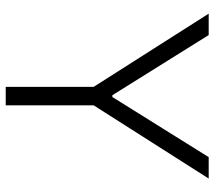

<svg xmlns="http://www.w3.org/2000/svg" viewBox="-60 -708 767 688"><g transform="rotate(90 324.0 -363.5)"><path d="M28.4 -727.3 290.8 -315V0H356.9V-315L619.3 -727.3H542.6L327.1 -382.1H320.7L105.1 -727.3Z"/></g></svg>

Font: Karasuma Gothic
Style: Light
Weight: 300
Designer: Rasmus Andersson / Ryoko Nishizuka
Foundry: rsms
Version: Version 1.00